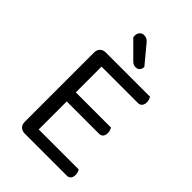

<svg xmlns="http://www.w3.org/2000/svg" viewBox="-238 -917 1018 1018"><g transform="rotate(45 271.0 -408.5)"><path d="M145 0Q125 0 113 -12Q101 -24 101 -44V-564Q101 -584 113 -596Q125 -608 145 -608H477Q480 -603 483 -594.5Q486 -586 486 -576Q486 -559 478 -549Q470 -539 455 -539H182V-346H446Q449 -341 452 -332.5Q455 -324 455 -314Q455 -297 447 -287.5Q439 -278 424 -278H182V-68H482Q485 -63 488 -55Q491 -47 491 -36Q491 -19 483 -9.5Q475 0 460 0ZM191 -768Q190 -773 190 -780Q190 -796 199.5 -806.5Q209 -817 224 -817Q246 -817 260 -799L344 -698Q343 -682 334.5 -673Q326 -664 312 -664Q301 -664 294 -668Q287 -672 279 -680Z"/></g></svg>

Font: Baloo 2
Style: Regular
Weight: 400
Designer: Sarang Kulkarni and Ek Type
Foundry: Ek Type
Version: Version 1.640;hotconv 1.0.111;makeotfexe 2.5.65597; ttfautoh